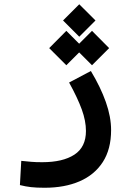

<svg xmlns="http://www.w3.org/2000/svg" viewBox="-20 -657 626 913"><path d="M192.4 235.8Q153.3 235.8 127.7 232.9Q102.1 230 74.7 223.1L81.1 107.9Q108.9 110.8 129.2 112.5Q149.4 114.3 180.7 114.3Q278.8 114.3 333.7 78.4Q388.7 42.5 388.7 -34.2Q388.7 -82 368.9 -136.5Q349.1 -190.9 308.6 -264.6L412.1 -319.3Q458.5 -242.2 483.4 -171.6Q508.3 -101.1 508.3 -38.1Q508.3 52.2 469 113.3Q429.7 174.3 358.6 205.1Q287.6 235.8 192.4 235.8ZM417.5 -346.7 356.4 -407.7 295.4 -346.7 213.9 -428.2 295.4 -510.3 356.4 -449.2 417.5 -510.3 499 -428.2ZM356.9 -482.4 279.8 -559.6 356.9 -636.7 434.1 -559.6Z"/></svg>

Font: Cascadia Code SemiBold
Style: Regular
Weight: 600
Monospace: yes
Designer: Aaron Bell
Foundry: Saja Typeworks
Version: Version 2404.023; ttfautohint (v1.8.4)